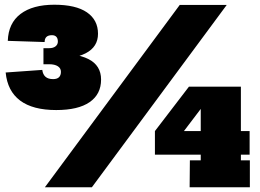

<svg xmlns="http://www.w3.org/2000/svg" viewBox="-20 -793 1099 813"><path d="M4 -486 159 -497Q161.5 -477.5 172.8 -467.8Q184 -458 205 -458Q221.5 -458 229.8 -466Q238 -474 238 -489Q238 -504 224.8 -512.5Q211.5 -521 188 -521V-570Q300.5 -570 354.2 -543Q408 -516 408 -456Q408 -394 359.5 -360.5Q311 -327 218 -327Q119 -327 65.2 -367.2Q11.5 -407.5 4 -486ZM13 -620Q15.5 -695 67 -734Q118.5 -773 210 -773Q301 -773 348 -740.8Q395 -708.5 395 -650Q395 -594.5 343 -567.5Q291 -540.5 188 -541V-589Q205.5 -589 215.2 -596.8Q225 -604.5 225 -617Q225 -630.5 218.5 -637.2Q212 -644 200 -644Q169 -644 169 -615ZM164 -589H188V-521H164ZM170 0 741 -772H940L369 0ZM1000 -426V-114H1038V0H783L784 -114H830V-381L780 -426ZM1037 -238V-138H636V-238ZM780 -426 878 -395 730 -200 636 -238Z"/></svg>

Font: Hepta Slab ExtraLight Black
Style: Regular
Weight: 900
Version: Version 1.102